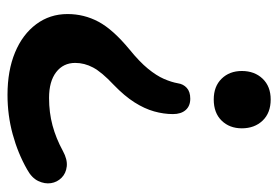

<svg xmlns="http://www.w3.org/2000/svg" viewBox="-132 -402 724 499"><g transform="rotate(90 229.5 -152.0)"><path d="M226 190Q163 190 116 170.5Q69 151 42.5 115.5Q16 80 16 34Q16 -9 36 -46.5Q56 -84 108 -127Q140 -153 158 -175Q176 -197 184.5 -216.5Q193 -236 196 -253Q198 -267 208 -276Q218 -285 236 -285Q255 -285 265.5 -273Q276 -261 276 -240Q276 -216 269 -191Q262 -166 245.5 -140Q229 -114 200 -86Q167 -55 155 -32.5Q143 -10 143 14Q143 45 167 63.5Q191 82 234 82Q272 82 305.5 73Q339 64 372 46Q394 34 412 36Q430 38 441.5 49.5Q453 61 455.5 77Q458 93 450 110Q442 127 420 139Q378 163 328.5 176.5Q279 190 226 190ZM238 -346Q204 -346 184 -366.5Q164 -387 164 -419Q164 -452 184 -473Q204 -494 238 -494Q273 -494 293 -473Q313 -452 313 -419Q313 -387 293 -366.5Q273 -346 238 -346Z"/></g></svg>

Font: Nunito
Style: Bold
Weight: 700
Designer: Vernon Adams
Foundry: Vernon Adams
Version: Version 3.602